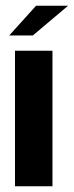

<svg xmlns="http://www.w3.org/2000/svg" viewBox="-20 -646 256 666"><path d="M32 -470H162V0H32ZM12 -523 105 -626H216L94 -523Z"/></svg>

Font: Smooch Sans ExtraBold
Style: Regular
Weight: 800
Designer: Robert E. Leuschke
Foundry: Robert E. Leuschke
Version: Version 1.010